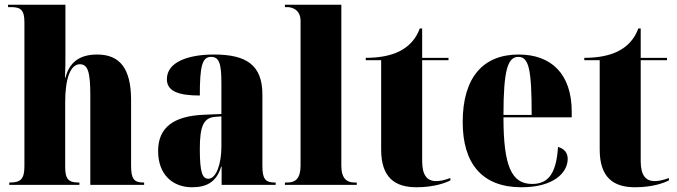

<svg xmlns="http://www.w3.org/2000/svg" viewBox="-20 -780 2858 810"><path d="M19 0H315V-10H311C270 -10 255 -24 255 -75V-349C255 -446 276 -509 317 -509C351 -509 361 -475 361 -377V0H588V-10H585C546 -10 533 -25 533 -80V-358C533 -493 484 -550 390 -550C312 -550 272 -514 256 -452H254C256 -486 256 -518 256 -552V-760H14V-750H27C68 -750 83 -737 83 -686V-78C83 -24 66 -10 22 -10H19Z M790 10C849 10 893 -10 913 -77H915V0H1143V-10H1139C1099 -10 1087 -26 1087 -80V-381C1087 -506 1019 -550 883 -550C775 -550 684 -519 684 -446C684 -397 729 -377 823 -377C823 -501 833 -540 870 -540C904 -540 914 -514 914 -430V-299L842 -296C712 -291 647 -242 647 -143C647 -42 710 10 790 10ZM859 -26C834 -26 823 -52 823 -151C823 -246 838 -283 887 -287L914 -289V-161C914 -88 892 -26 859 -26Z M1182 0H1485V-10H1476C1444 -10 1420 -26 1420 -81V-760H1182V-750H1193C1206 -750 1248 -743 1248 -692V-81C1248 -26 1225 -10 1193 -10H1182Z M1737 10C1810 10 1859 -8 1880 -19V-29C1856 -20 1836 -16 1820 -16C1780 -16 1761 -43 1761 -101V-526H1872V-536H1761V-660H1751C1735 -616 1706 -584 1664 -563C1627 -545 1580 -536 1523 -536V-526H1588V-149C1588 -31 1646 10 1737 10Z M2180 10C2314 10 2375 -50 2375 -110C2375 -137 2358 -154 2334 -160C2327 -41 2288 -4 2225 -4C2139 -4 2104 -77 2104 -285H2392V-308C2392 -467 2307 -550 2168 -550C2018 -550 1932 -453 1932 -265C1932 -91 2013 10 2180 10ZM2223 -295H2104C2104 -488 2123 -540 2167 -540C2211 -540 2223 -488 2223 -295Z M2659 10C2732 10 2781 -8 2802 -19V-29C2778 -20 2758 -16 2742 -16C2702 -16 2683 -43 2683 -101V-526H2794V-536H2683V-660H2673C2657 -616 2628 -584 2586 -563C2549 -545 2502 -536 2445 -536V-526H2510V-149C2510 -31 2568 10 2659 10Z"/></svg>

Font: Noto Serif Display Condensed Black
Style: Regular
Weight: 900
Width: 3
Designer: Monotype Design Team
Foundry: Monotype Imaging Inc.
Version: Version 2.009